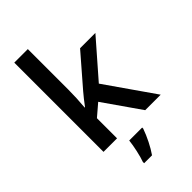

<svg xmlns="http://www.w3.org/2000/svg" viewBox="-291 -848 1156 1156"><g transform="rotate(-45 287.0 -269.5)"><path d="M81.5 -759.8H196.8V-417Q196.8 -345.2 189.9 -269H192.9Q226.6 -314 252.9 -344.7L422.9 -541H553.2L352.1 -310.5L568.4 0H436.5L272 -235.8L196.8 -171.4V0H81.5ZM239.3 61H349.6V69.8Q335.4 109.9 315.4 149.7Q295.4 189.5 273.4 221.2H206.1V210.4Q216.3 182.6 226.1 138.4Q235.8 94.2 239.3 61Z"/></g></svg>

Font: Viking Open Sans Light
Style: Bold
Weight: 600
Foundry: Ascender Corporation
Version: Version 2.001